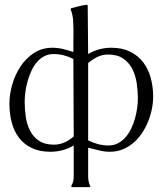

<svg xmlns="http://www.w3.org/2000/svg" viewBox="-20 -626 683 805"><path d="M349.6 112.3Q349.6 123 351.3 133.5Q353 144 358.4 153.8V156.2L355.5 158.7H281.2L278.8 156.2V153.8Q284.7 144 286.9 133.8Q289.1 123.5 289.1 112.3V-16.1Q267.1 -2.9 242.2 3.7Q217.3 10.3 191.4 10.3Q145.5 10.3 112.8 -5.6Q80.1 -21.5 59.3 -48.8Q38.6 -76.2 29.1 -112.8Q19.5 -149.4 19.5 -191.4Q19.5 -230 31.2 -271.2Q43 -312.5 65.7 -346.9Q88.4 -381.3 122.1 -403.6Q155.8 -425.8 199.7 -425.8Q222.7 -425.8 244.4 -420.4Q266.1 -415 287.6 -408.2Q287.1 -428.7 287.6 -448.2Q288.1 -467.8 288.1 -488.3Q288.1 -513.2 286.6 -538.8Q285.2 -564.5 275.9 -587.9L276.9 -589.8L279.3 -591.8Q295.4 -595.7 312.3 -600.1Q329.1 -604.5 345.7 -606L347.7 -603L349.6 -399.4Q371.6 -412.6 396.2 -419.2Q420.9 -425.8 446.8 -425.8Q492.7 -425.8 525.6 -409.4Q558.6 -393.1 580.1 -365.2Q601.6 -337.4 611.8 -300Q622.1 -262.7 622.1 -221.2Q622.1 -195.8 616.7 -168.7Q611.3 -141.6 600.8 -116Q590.3 -90.3 575 -67.4Q559.6 -44.4 539.3 -27.1Q519 -9.8 494.4 0.2Q469.7 10.3 440.9 10.3Q417.5 10.3 394.8 4.4Q372.1 -1.5 349.6 -6.8ZM349.6 -37.6Q369.6 -27.3 391.1 -21.7Q412.6 -16.1 435.1 -16.1Q457.5 -16.1 475.3 -25.6Q493.2 -35.2 506.8 -51Q520.5 -66.9 530.3 -87.4Q540 -107.9 546.1 -129.9Q552.2 -151.9 555.2 -173.3Q558.1 -194.8 558.1 -212.9Q558.1 -244.6 553.2 -277.3Q548.3 -310.1 534.7 -336.9Q521 -363.8 496.3 -380.6Q471.7 -397.5 432.6 -397.5Q409.2 -397.5 387.9 -387Q366.7 -376.5 349.6 -361.3ZM287.6 -378.9Q268.1 -388.7 247.3 -394Q226.6 -399.4 204.6 -399.4Q182.1 -399.4 164.3 -389.6Q146.5 -379.9 133.1 -363.5Q119.6 -347.2 110.4 -326.2Q101.1 -305.2 95 -283Q88.9 -260.7 86.2 -239Q83.5 -217.3 83.5 -199.7Q83.5 -168 88.1 -136Q92.8 -104 106 -78.1Q119.1 -52.2 143.3 -35.9Q167.5 -19.5 206.5 -19.5Q230 -19.5 251 -29.1Q272 -38.6 289.1 -54.2Z"/></svg>

Font: CAT Linz
Style: Regular
Weight: 400
Designer: Peter Wiegel
Foundry: Peter Wiegel
Version: Version 1.08